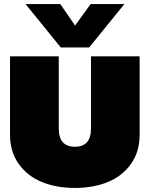

<svg xmlns="http://www.w3.org/2000/svg" viewBox="-20 -924 744 954"><path d="M282.2 -688 106.9 -903.8H279.8L353 -796.9L430.2 -903.8H598.1L422.9 -688ZM29.8 -253.9V-644H272V-285.2Q272 -194.8 352.1 -194.8Q432.1 -194.8 432.1 -285.2V-644H673.8V-253.9Q673.8 -170.4 631.1 -109.9Q588.4 -49.3 516.4 -19.8Q444.3 9.8 352.1 9.8Q259.8 9.8 187.7 -19.8Q115.7 -49.3 72.8 -109.9Q29.8 -170.4 29.8 -253.9Z"/></svg>

Font: Kanit Black
Style: Regular
Weight: 900
Designer: Katatrad Team
Foundry: CadsonDemak
Version: Version 1.000;PS 001.000;hotconv 1.0.88;makeotf.lib2.5.64775